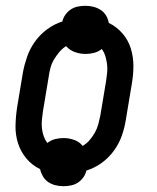

<svg xmlns="http://www.w3.org/2000/svg" viewBox="-20 -591 540 662"><path d="M199 51Q184 51 170.5 47.5Q157 44 146 36.5Q135 29 128 17Q121 5 118 -8Q91 -21 71.5 -44Q52 -67 42.5 -96Q33 -125 33.5 -156.5Q34 -188 39 -221L59 -341Q64 -368 73.5 -395.5Q83 -423 100.5 -447.5Q118 -472 142.5 -490Q167 -508 195 -517Q198 -530 206 -541Q214 -552 225 -559Q236 -566 249 -568.5Q262 -571 274 -571Q289 -571 302.5 -567.5Q316 -564 327.5 -556.5Q339 -549 346 -537Q353 -525 355 -512Q382 -499 402 -476Q422 -453 431 -424Q440 -395 440 -363.5Q440 -332 434 -299L414 -179Q410 -152 400.5 -124.5Q391 -97 373.5 -72.5Q356 -48 331.5 -30Q307 -12 278 -3Q275 10 267 21Q259 32 248 39Q237 46 224 48.5Q211 51 199 51ZM265 -88Q279 -96 289.5 -108.5Q300 -121 307.5 -134.5Q315 -148 319 -163Q323 -178 326 -193L346 -313Q348 -327 349.5 -341.5Q351 -356 349 -370.5Q347 -385 343 -398Q339 -411 331 -422Q318 -412 303.5 -408.5Q289 -405 275 -405Q256 -405 238 -411.5Q220 -418 208 -432Q195 -424 184.5 -411.5Q174 -399 166 -385.5Q158 -372 154 -357Q150 -342 148 -327L128 -207Q126 -193 124.5 -178.5Q123 -164 124.5 -149.5Q126 -135 130.5 -122Q135 -109 143 -98Q156 -108 170.5 -111.5Q185 -115 199 -115Q218 -115 236 -108.5Q254 -102 265 -88Z"/></svg>

Font: Iosevka Curly Slab Medium
Style: Italic
Weight: 500
Italic angle: -9°
Monospace: yes
Designer: Belleve Invis
Foundry: Belleve Invis
Version: Version 22.1.2; ttfautohint (v1.8.4)